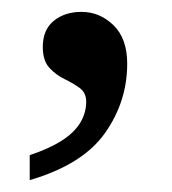

<svg xmlns="http://www.w3.org/2000/svg" viewBox="-20 -149 290 323"><path d="M30 112Q63 101 84 87.5Q105 74 115 57.5Q125 41 125 22Q125 7 114 -1Q103 -9 88.5 -16Q74 -23 63 -35Q52 -47 52 -70Q52 -99 70.5 -114Q89 -129 117 -129Q148 -129 171 -106.5Q194 -84 194 -42Q194 22 156.5 75Q119 128 30 154Z"/></svg>

Font: Noto Serif Myanmar
Style: Regular
Weight: 400
Designer: Ben Mitchell and the Monotype Design Team
Foundry: Monotype Imaging Inc.
Version: Version 2.106